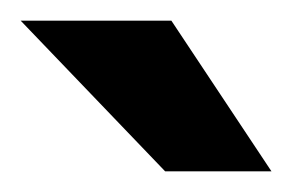

<svg xmlns="http://www.w3.org/2000/svg" viewBox="-20 -752 283 186"><path d="M243 -586 146 -732H0L140 -586Z"/></svg>

Font: Aspekta 600
Style: Regular
Weight: 600
Designer: Ivo Dolenc
Version: Version 2.100